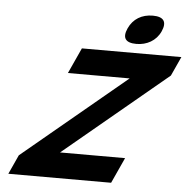

<svg xmlns="http://www.w3.org/2000/svg" viewBox="-60 -984 1027 1044"><g transform="rotate(5 453.0 -462.5)"><path d="M649 -140H294L858 -609L906 -714H363L299 -574H636L72 -105L24 0H585ZM732 -925C672 -925 625 -897 601 -844C577 -791 596 -764 656 -764C712 -764 763 -791 787 -844C811 -897 792 -925 732 -925Z"/></g></svg>

Font: Passageway
Style: BdSuIt
Weight: 700
Foundry: Ascender Corporation
Version: Version 1.11